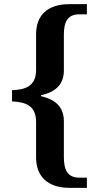

<svg xmlns="http://www.w3.org/2000/svg" viewBox="-20 -780 477 926"><path d="M315 126H399V77H364C306 77 288 41 288 -24V-195C288 -258 254 -299 178 -316V-321C254 -337 288 -378 288 -440V-611C288 -676 306 -711 364 -711H399V-760H315C210 -760 154 -707 154 -615V-442C154 -365 103 -347 38 -345V-291C103 -288 154 -271 154 -192V-20C154 70 210 126 315 126Z"/></svg>

Font: Noto Serif SemiBold
Style: Regular
Weight: 600
Designer: Monotype Design Team
Foundry: Monotype Imaging Inc.
Version: Version 2.013